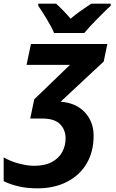

<svg xmlns="http://www.w3.org/2000/svg" viewBox="-64 -786 631 1048"><path d="M140 242Q84 242 38.5 231.5Q-7 221 -44 203V73Q-4 96 42 107.5Q88 119 122 119Q181 119 219 98.5Q257 78 275.5 44Q294 10 294 -31Q294 -78 263.5 -108.5Q233 -139 167 -139H101L123 -244L318 -432H81L105 -546H522L502 -450L267 -231Q352 -224 399.5 -172.5Q447 -121 447 -45Q447 42 409 106.5Q371 171 301.5 206.5Q232 242 140 242ZM145 -766H242Q259 -751 281.5 -728Q304 -705 321 -684Q350 -708 377.5 -727.5Q405 -747 434 -766H540V-754Q525 -741 506 -722Q487 -703 466.5 -682.5Q446 -662 427.5 -642Q409 -622 396 -606H231Q224 -624 213 -643.5Q202 -663 190.5 -683Q179 -703 167 -721Q155 -739 145 -754Z"/></svg>

Font: BC Sans
Style: Bold Italic
Weight: 700
Italic angle: -12°
Designer: Monotype Design Team
Province of B.C.
Foundry: Monotype Imaging Inc.
Version: Version 2.000;GOOG;noto-source:20170915:90ef993387c0